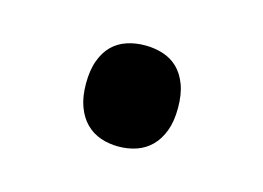

<svg xmlns="http://www.w3.org/2000/svg" viewBox="-38 -179 343 250"><g transform="rotate(15 134.0 -54.0)"><path d="M71.8 -54.2Q71.8 -72.8 76.7 -85.7Q81.5 -98.6 89.8 -106.7Q98.1 -114.7 109.4 -118.4Q120.6 -122.1 133.8 -122.1Q146.5 -122.1 158 -118.4Q169.4 -114.7 177.7 -106.7Q186 -98.6 190.9 -85.7Q195.8 -72.8 195.8 -54.2Q195.8 -36.1 190.9 -23.2Q186 -10.3 177.7 -2Q169.4 6.3 158 10.3Q146.5 14.2 133.8 14.2Q120.6 14.2 109.4 10.3Q98.1 6.3 89.8 -2Q81.5 -10.3 76.7 -23.2Q71.8 -36.1 71.8 -54.2Z"/></g></svg>

Font: Noto Sans Khmer UI
Style: Regular
Weight: 400
Designer: Danh Hong
Foundry: Danh Hong
Version: Version 1.03